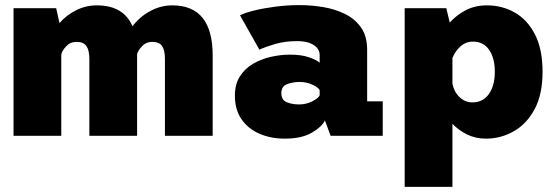

<svg xmlns="http://www.w3.org/2000/svg" viewBox="-20 -532 2190 752"><path d="M33 0V-500H200L213 -441.5Q239.5 -472.5 278 -491.8Q316.5 -511 359 -511Q464 -511 499 -429Q526 -465.5 567.5 -488.2Q609 -511 655 -511Q813 -511 813 -314.5V0H626V-300.5Q626 -335 615 -351.5Q604 -368 576 -368Q552.5 -368 537.2 -352Q522 -336 517 -321V0H330V-300.5Q330 -335 318.5 -351.5Q307 -368 280 -368Q255.5 -368 239.5 -351Q223.5 -334 220 -318.5V0Z M1095 11Q1041 11 996.8 -8Q952.5 -27 926.2 -64.5Q900 -102 900 -157.5Q900 -202 919.5 -232.8Q939 -263.5 971.2 -282.2Q1003.5 -301 1041.5 -309.5Q1079.5 -318 1116 -318Q1161 -318 1191.5 -307.2Q1222 -296.5 1232 -286V-316Q1232 -341 1208 -356Q1184 -371 1145 -371Q1096.5 -371 1058 -359.8Q1019.5 -348.5 996 -337.5L920 -472Q939.5 -482 976.2 -491Q1013 -500 1059.2 -506Q1105.5 -512 1154 -512Q1199.5 -512 1246 -504.2Q1292.5 -496.5 1331.5 -477.2Q1370.5 -458 1394.2 -424Q1418 -390 1418 -337V-135H1479V0H1275L1252.5 -60.5Q1242 -36.5 1202.2 -12.8Q1162.5 11 1095 11ZM1151.5 -123Q1179.5 -123 1202.8 -135Q1226 -147 1232 -158V-179Q1226 -190 1203.2 -200.5Q1180.5 -211 1153.5 -211Q1127.5 -211 1104.8 -202.5Q1082 -194 1082 -167.5Q1082 -140.5 1102.8 -131.8Q1123.5 -123 1151.5 -123Z M1565 200V-500H1728L1741.5 -443.5Q1766.5 -472 1803.2 -491.5Q1840 -511 1888 -511Q1946.5 -511 1996 -483Q2045.5 -455 2075.2 -397.2Q2105 -339.5 2105 -251Q2105 -162.5 2074 -104.5Q2043 -46.5 1992.2 -17.8Q1941.5 11 1883 11Q1842 11 1809 -5.5Q1776 -22 1752 -47V200ZM1833 -369Q1804 -369 1783.2 -350Q1762.5 -331 1752 -305V-205Q1757.5 -173.5 1779.2 -152.2Q1801 -131 1830 -131Q1872 -131 1895 -164Q1918 -197 1918 -251Q1918 -304.5 1895.8 -336.8Q1873.5 -369 1833 -369Z"/></svg>

Font: Trispace ExtraBold
Style: Regular
Weight: 800
Designer: Tyler Finck
Foundry: Etcetera Type Company
Version: Version 1.210; ttfautohint (v1.8.3)